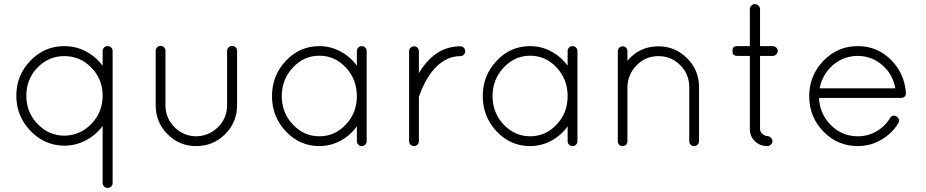

<svg xmlns="http://www.w3.org/2000/svg" viewBox="-20 -716 4537 941"><path d="M483 181V-99Q450 -54 400.5 -28Q351 -2 295 -2Q198 -3 129 -75Q60 -147 60 -247Q60 -347 129 -418.5Q198 -490 295 -490Q352 -490 401 -464Q450 -438 483 -394V-466Q483 -476 490 -483Q497 -490 507 -490Q518 -490 525 -483Q532 -476 532 -466V-257V-247V-237V181Q532 191 525 198Q518 205 507 205Q497 205 490 198Q483 191 483 181ZM295 -51Q373 -52 428 -109Q483 -166 483 -247Q483 -328 428 -384.5Q373 -441 295 -441Q218 -441 163.5 -384.5Q109 -328 109 -247Q109 -166 163.5 -109Q218 -52 295 -51Z M743 -200V-467Q743 -477 750 -484Q757 -491 767 -491Q777 -491 784 -484Q791 -477 791 -467V-200Q791 -137 835 -93Q879 -49 941 -48Q1004 -49 1048.5 -93Q1093 -137 1093 -200V-467Q1093 -477 1100.5 -484Q1108 -491 1117 -491Q1128 -491 1135 -484Q1142 -477 1142 -467V-200Q1142 -117 1083.5 -58.5Q1025 0 941 0Q859 0 801 -58.5Q743 -117 743 -200Z M1777 -466V-24Q1777 -14 1770 -7Q1763 0 1753 0Q1743 0 1736 -7Q1729 -14 1729 -24V-97Q1697 -52 1648.5 -26Q1600 0 1545 0Q1449 0 1381 -72Q1313 -144 1313 -245Q1313 -346 1381 -418Q1449 -490 1545 -490Q1600 -490 1648.5 -464Q1697 -438 1729 -394V-466Q1729 -476 1736 -483Q1743 -490 1753 -490Q1763 -490 1770 -483Q1777 -476 1777 -466ZM1545 -48Q1621 -48 1675 -105.5Q1729 -163 1729 -245Q1729 -327 1675 -385Q1621 -443 1545 -443Q1470 -443 1415.5 -385Q1361 -327 1361 -245Q1361 -163 1415.5 -105.5Q1470 -48 1545 -48Z M1985 -24V-465Q1985 -475 1992 -482Q1999 -489 2010 -489Q2019 -489 2026 -482Q2033 -475 2033 -465V-357Q2037 -365 2040 -369Q2117 -489 2236 -489Q2246 -489 2253 -482Q2260 -475 2260 -465Q2260 -455 2253 -448Q2246 -441 2236 -441Q2156 -441 2094 -361Q2058 -313 2035 -247Q2033 -243 2033 -239V-24Q2033 -14 2026 -7Q2019 0 2010 0Q1999 0 1992 -7Q1985 -14 1985 -24Z M2810 -466V-24Q2810 -14 2803 -7Q2796 0 2786 0Q2776 0 2769 -7Q2762 -14 2762 -24V-97Q2730 -52 2681.5 -26Q2633 0 2578 0Q2482 0 2414 -72Q2346 -144 2346 -245Q2346 -346 2414 -418Q2482 -490 2578 -490Q2633 -490 2681.5 -464Q2730 -438 2762 -394V-466Q2762 -476 2769 -483Q2776 -490 2786 -490Q2796 -490 2803 -483Q2810 -476 2810 -466ZM2578 -48Q2654 -48 2708 -105.5Q2762 -163 2762 -245Q2762 -327 2708 -385Q2654 -443 2578 -443Q2503 -443 2448.5 -385Q2394 -327 2394 -245Q2394 -163 2448.5 -105.5Q2503 -48 2578 -48Z M3358 -24V-290Q3358 -352 3314 -396.5Q3270 -441 3207 -441Q3145 -441 3101 -397Q3057 -353 3055 -290V-24V-20Q3053 -12 3050 -9Q3044 0 3032 0H3026Q3015 -3 3010 -13Q3009 -14 3009 -16L3008 -18V-24V-290V-298V-465Q3008 -475 3015 -482Q3022 -489 3032 -489Q3042 -489 3048.5 -482Q3055 -475 3055 -465V-418Q3114 -489 3207 -489Q3289 -489 3347.5 -430.5Q3406 -372 3406 -290V-24Q3406 -14 3399 -7Q3392 0 3382 0Q3372 0 3365 -7Q3358 -14 3358 -24Z M3768 -490Q3777 -490 3784.5 -482.5Q3792 -475 3792 -466Q3792 -457 3784.5 -449.5Q3777 -442 3768 -442H3705V-85Q3705 -69 3717.5 -59Q3730 -49 3741 -49Q3750 -49 3758 -41Q3766 -33 3766 -24Q3766 -15 3758 -7.5Q3750 0 3741 0Q3704 0 3679.5 -24Q3655 -48 3655 -85V-442H3594Q3583 -442 3577.5 -446Q3572 -450 3571 -454Q3570 -458 3570 -466Q3570 -474 3571 -478Q3572 -482 3577.5 -486Q3583 -490 3594 -490H3655V-672Q3655 -681 3662.5 -688.5Q3670 -696 3679 -696Q3689 -696 3697 -688.5Q3705 -681 3705 -672V-490Z M4184 0Q4085 0 4015.5 -71.5Q3946 -143 3946 -244Q3946 -346 4015.5 -418Q4085 -490 4184 -490Q4278 -490 4345 -424.5Q4412 -359 4420 -262V-261V-258Q4420 -248 4413 -242Q4406 -236 4396 -236H3994Q3998 -156 4053 -102Q4108 -48 4184 -48Q4233 -48 4275 -72Q4317 -96 4342 -137Q4354 -157 4374 -145Q4394 -131 4382 -111Q4350 -60 4297.5 -30Q4245 0 4184 0ZM4184 -442Q4115 -442 4063 -397.5Q4011 -353 3997 -283H4368Q4356 -352 4304 -397Q4252 -442 4184 -442Z"/></svg>

Font: Quicksand
Style: Regular
Weight: 400
Designer: Andrew Paglinawan
Foundry: Andrew Paglinawan
Version: 1.002